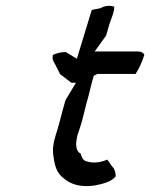

<svg xmlns="http://www.w3.org/2000/svg" viewBox="-20 -644 514 657"><path d="M161 -456C158 -445 161 -436 165 -431L186 -390L224 -361H240C227 -340 217 -322 204 -301C197 -277 191 -254 185 -231C180 -214 177 -200 171 -183C162 -155 159 -130 163 -109C167 -78 174 -51 198 -34C219 -15 253 -2 303 -9C329 -14 363 -22 376 -41C376 -54 372 -67 364 -74L347 -98C323 -87 295 -84 270 -94C262 -100 259 -108 256 -118C238 -128 238 -151 245 -181L248 -190C253 -204 257 -218 261 -231L276 -291C286 -324 291 -353 301 -385L314 -391H444C456 -410 467 -433 474 -457C471 -463 463 -468 452 -468H304L343 -522L354 -560L367 -597C369 -605 371 -613 371 -621C359 -626 337 -625 324 -616L294 -610C277 -554 260 -499 243 -443L205 -466C189 -466 173 -462 161 -456Z"/></svg>

Font: SolarCharger
Style: 552
Weight: 400
Designer: Mew Too
Foundry: Cannot Into Space Fonts/KineticPlasma Fonts
Version: Version 1.100